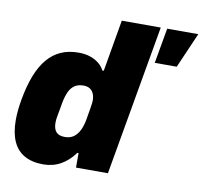

<svg xmlns="http://www.w3.org/2000/svg" viewBox="-81 -812 965 912"><g transform="rotate(10 401.5 -356.5)"><path d="M184 12Q131 12 94 -8.5Q57 -29 38.5 -70.5Q20 -112 20 -173Q20 -196 22.5 -221Q25 -246 30 -274Q42 -341 61.5 -391Q81 -441 109 -474Q137 -507 174 -523.5Q211 -540 259 -540Q290 -540 314 -532Q338 -524 356 -510Q374 -496 384 -476H391L434 -725H622L495 0H341V-70H335Q306 -30 268.5 -9Q231 12 184 12ZM263 -134Q289 -134 306 -146.5Q323 -159 334 -181.5Q345 -204 350 -234Q356 -269 359 -287Q362 -305 363 -313.5Q364 -322 364 -327Q364 -346 358 -360Q352 -374 340 -382Q328 -390 308 -390Q284 -390 267 -379Q250 -368 240 -347Q230 -326 224 -296Q217 -255 213 -234.5Q209 -214 208.5 -205.5Q208 -197 208 -192Q208 -164 221 -149Q234 -134 263 -134ZM623 -555 653 -725H803L729 -555Z"/></g></svg>

Font: Archivo SemiCondensed Black
Style: Italic
Weight: 900
Width: 4
Italic angle: -10°
Designer: Hector Gatti
Foundry: Omnibus-Type
Version: Version 2.001